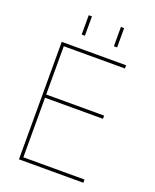

<svg xmlns="http://www.w3.org/2000/svg" viewBox="-167 -1025 907 1121"><g transform="rotate(20 286.0 -465.0)"><path d="M386 -810V-930H406V-810ZM186 -810V-930H206V-810ZM111 -390V-20H491V0H91V-730H491V-710H111V-410H471V-390Z"/></g></svg>

Font: M PLUS 1p Thin
Style: Regular
Weight: 250
Version: Version 1.062